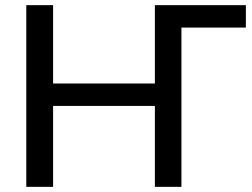

<svg xmlns="http://www.w3.org/2000/svg" viewBox="-20 -725 978 745"><path d="M82 0V-705H186V-401H581V-705H934V-618H684V0H581V-314H186V0Z"/></svg>

Font: Nunito Sans 12pt SemiBold
Style: Regular
Weight: 600
Designer: Vernon Adams
Foundry: Vernon Adams
Version: Version 3.101;gftools[0.9.27]